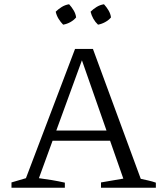

<svg xmlns="http://www.w3.org/2000/svg" viewBox="-20 -883 767 903"><path d="M642 -42Q660 -38 678 -34Q696 -30 713 -24V0H455V-25L560 -43L356 -626H375L163 -45Q194 -41 224 -36Q254 -31 285 -24V0H34V-25L102 -45L333 -653H417ZM205 -221V-269H535V-221ZM305 -863Q317 -850 326.5 -834Q336 -818 338 -801Q327 -788 311 -779Q295 -770 277 -767Q265 -779 255.5 -794.5Q246 -810 242 -828Q254 -840 270 -850Q286 -860 305 -863ZM469 -863Q481 -850 490.5 -834Q500 -818 502 -801Q491 -788 474.5 -779Q458 -770 441 -767Q428 -779 419 -795Q410 -811 406 -828Q418 -840 434 -850Q450 -860 469 -863Z"/></svg>

Font: Piazzolla Thin Light
Style: Regular
Weight: 300
Version: Version 2.005